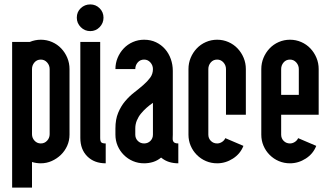

<svg xmlns="http://www.w3.org/2000/svg" viewBox="-20 -730 1499 870"><path d="M125 120H35V-540H115Q127 -545 139.5 -547.5Q152 -550 165 -550Q192 -550 216 -539.5Q240 -529 257.5 -510.5Q275 -492 285 -468Q295 -444 295 -417V-120Q295 -93 284.5 -69.5Q274 -46 256 -28.5Q238 -11 214.5 -0.5Q191 10 165 10Q144 10 125 4ZM125 -122Q125 -105 136.5 -92.5Q148 -80 165 -80Q182 -80 193.5 -92.5Q205 -105 205 -122V-417Q205 -434 193.5 -447Q182 -460 165 -460Q147 -460 136 -447Q125 -434 125 -417Z M434 -105Q434 -90 439 -85Q444 -80 459 -80V10Q407 10 375.5 -21.5Q344 -53 344 -105V-540H434ZM389 -710Q414 -710 431.5 -692.5Q449 -675 449 -650Q449 -625 431.5 -607Q414 -589 389 -589Q364 -589 346 -607Q328 -625 328 -650Q328 -676 346 -693Q364 -710 389 -710Z M788 10Q766 10 746.5 4Q727 -2 710 -16Q693 -2 673.5 4Q654 10 633 10Q606 10 582.5 0Q559 -10 541 -28Q523 -46 513 -69.5Q503 -93 503 -120V-148Q503 -189 515.5 -219Q528 -249 547 -271.5Q566 -294 588 -311Q610 -328 629 -344.5Q648 -361 660.5 -378Q673 -395 673 -417Q673 -434 661.5 -447Q650 -460 633 -460Q615 -460 604 -447Q593 -434 593 -417H503Q503 -444 513 -468Q523 -492 540.5 -510.5Q558 -529 582 -539.5Q606 -550 633 -550Q663 -550 687 -538.5Q711 -527 728 -507.5Q745 -488 754 -462.5Q763 -437 763 -409V-120Q763 -111 762.5 -104Q762 -97 764 -91.5Q766 -86 771.5 -83Q777 -80 788 -80ZM673 -264Q658 -254 644 -241.5Q630 -229 618.5 -215Q607 -201 600 -184Q593 -167 593 -148V-120Q593 -103 604.5 -91.5Q616 -80 633 -80Q650 -80 661.5 -91.5Q673 -103 673 -120Z M834 -417Q834 -444 844 -468Q854 -492 871.5 -510.5Q889 -529 913 -539.5Q937 -550 964 -550Q991 -550 1015 -539.5Q1039 -529 1056.5 -510.5Q1074 -492 1084 -468Q1094 -444 1094 -417V-210H1004V-417Q1004 -434 992.5 -447Q981 -460 964 -460Q946 -460 935 -447Q924 -434 924 -417V-120Q924 -103 935.5 -91.5Q947 -80 964 -80Q975 -80 985.5 -86.5Q996 -93 1001 -104L1083 -69Q1069 -33 1035.5 -11.5Q1002 10 964 10Q937 10 913.5 0Q890 -10 872 -28Q854 -46 844 -69.5Q834 -93 834 -120V-417Z M1334 -300V-417Q1334 -434 1322.5 -447Q1311 -460 1294 -460Q1276 -460 1265 -447Q1254 -434 1254 -417V-300ZM1254 -120Q1254 -103 1265.5 -91.5Q1277 -80 1294 -80Q1305 -80 1315.5 -86.5Q1326 -93 1331 -104L1413 -69Q1399 -33 1365.5 -11.5Q1332 10 1294 10Q1267 10 1243.5 0Q1220 -10 1202 -28Q1184 -46 1174 -69.5Q1164 -93 1164 -120V-417Q1164 -444 1174 -468Q1184 -492 1201.5 -510.5Q1219 -529 1243 -539.5Q1267 -550 1294 -550Q1321 -550 1345 -539.5Q1369 -529 1386.5 -510.5Q1404 -492 1414 -468Q1424 -444 1424 -417V-210H1254Z"/></svg>

Font: Berliner Wand
Style: Regular
Weight: 400
Designer: Peter Wiegel
Foundry: Peter Wiegel
Version: Version 1.000